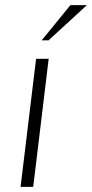

<svg xmlns="http://www.w3.org/2000/svg" viewBox="-20 -731 360 751"><path d="M60.5 0 121.1 -501H170.4L109.9 0ZM143.1 -573.2 255.4 -710.9H319.8L169.9 -573.2Z"/></svg>

Font: Muli
Style: ExtraLightItalic
Weight: 200
Italic angle: -7°
Designer: Vernon Adams
Foundry: newtypography
Version: Version 2.0; ttfautohint (v1.00rc1.2-2d82) -l 8 -r 50 -G 200